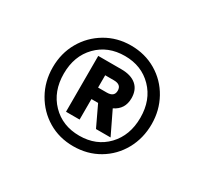

<svg xmlns="http://www.w3.org/2000/svg" viewBox="-90 -816 674 634"><g transform="rotate(30 247.0 -499.0)"><path d="M58.6 -500Q58.6 -553.7 83.5 -597.2Q108.4 -640.6 151.4 -666Q194.3 -691.4 247.1 -691.4Q300.8 -691.4 343.8 -666Q386.7 -640.6 411.1 -596.7Q435.5 -552.7 435.5 -500Q435.5 -446.3 411.1 -402.3Q386.7 -358.4 343.8 -333Q300.8 -307.6 247.1 -307.6Q193.4 -307.6 150.9 -333Q108.4 -358.4 83.5 -402.3Q58.6 -446.3 58.6 -500ZM392.6 -500Q392.6 -567.4 351.6 -609.4Q310.5 -651.4 247.1 -651.4Q182.6 -651.4 141.6 -609.4Q100.6 -567.4 100.6 -500Q100.6 -432.6 141.6 -390.1Q182.6 -347.7 247.1 -347.7Q311.5 -347.7 352.1 -390.1Q392.6 -432.6 392.6 -500ZM169.9 -607.4H257.8Q294.9 -607.4 314.9 -590.3Q335 -573.2 335 -541Q335 -499 297.9 -481.4L339.8 -394.5H284.2L247.1 -472.7H221.7V-394.5H169.9ZM254.9 -516.6Q283.2 -516.6 283.2 -540Q283.2 -563.5 254.9 -563.5H221.7V-516.6Z"/></g></svg>

Font: Altinn-DIN Exp
Style: DINExp-Bold
Weight: 700
Width: 7
Designer: Charles Nix
Foundry: Altinn
Version: Version 2.00